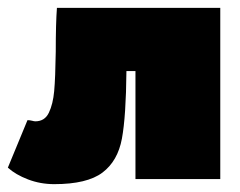

<svg xmlns="http://www.w3.org/2000/svg" viewBox="-45 -456 611 489"><path d="M516 0H300V-275H277Q276 -160 265.5 -103Q255 -46 216 -16.5Q177 13 93 13Q58 13 26.5 1Q-5 -11 -25 -29L25 -150Q31 -150 36.5 -148.5Q42 -147 45 -147Q69 -147 79.5 -169Q90 -191 93 -224Q96 -257 97 -324Q97 -397 100 -436H516Z"/></svg>

Font: Ysabeau Black
Style: Regular
Weight: 900
Designer: Christian Thalmann (Catharsis Fonts)
Version: Version 0.003